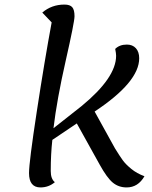

<svg xmlns="http://www.w3.org/2000/svg" viewBox="-20 -795 666 840"><path d="M157 25Q107 25 107 -38Q107 -85 141 -307.5Q175 -530 206 -697L165 -740Q206 -775 262 -775Q286 -775 296 -763.5Q306 -752 306 -724Q306 -699 267.5 -529.5Q229 -360 214 -234L337 -331Q488 -455 488 -551Q488 -561 484 -581Q503 -600 535 -600Q560 -600 574.5 -584Q589 -568 589 -540Q589 -436 394 -307L483 -146Q504 -112 517 -94Q530 -76 554.5 -56Q579 -36 612 -24Q584 25 534 25Q499 25 473.5 4Q448 -17 416 -75L316 -255L209 -183Q202 -120 202 -47Q202 -12 220 2Q193 25 157 25Z"/></svg>

Font: Lemonada Light
Style: Regular
Weight: 300
Designer: Mohamed Gaber (Arabic), Eduardo Tunni (Latin)
Foundry: Kief Type Foundry
Version: Version 4.004